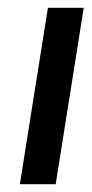

<svg xmlns="http://www.w3.org/2000/svg" viewBox="-20 -473 235 493"><path d="M31 0H123L195 -453H103Z"/></svg>

Font: Rabbid Highway Sign II Hop
Style: Obl
Weight: 400
Foundry: Cannot Into Space Fonts
Version: Version 0.277